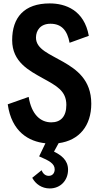

<svg xmlns="http://www.w3.org/2000/svg" viewBox="-20 -814 576 1102"><path d="M503.9 -218.8C503.9 -357.4 417 -416 343.8 -458.5C265.6 -503.9 186.5 -531.2 186.5 -598.1C186.5 -639.6 212.4 -677.7 269.5 -677.7C334 -677.7 366.2 -638.7 379.4 -568.4L489.7 -608.4C463.4 -755.4 356.4 -794.4 265.6 -794.4C118.7 -794.4 49.8 -713.9 49.8 -583.5C49.8 -458 147.5 -408.7 225.1 -365.2C303.7 -321.8 360.8 -293 360.8 -211.9C360.8 -144.5 328.1 -111.8 274.4 -111.8C212.9 -111.8 161.1 -155.8 144.5 -257.8L24.4 -215.3C46.9 -57.1 145.5 -1.5 240.7 8.3L204.6 83.5C263.7 108.4 293.9 125.5 293.9 158.2C293.9 178.2 282.2 195.3 259.8 195.3C240.7 195.3 226.6 183.1 218.8 163.1L165 206.5C184.1 242.2 219.7 267.6 265.6 267.6C327.1 267.6 370.6 221.2 370.6 160.2C370.6 103.5 329.1 75.7 290 56.2L316.4 7.8C435.1 -7.8 503.9 -92.8 503.9 -218.8Z"/></svg>

Font: Decalotype SemiBold
Style: Regular
Weight: 600
Designer: Alfredo Marco Pradil
Foundry: Alfredo Marco Pradil
Version: Version 1.0